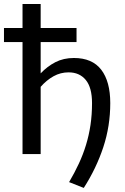

<svg xmlns="http://www.w3.org/2000/svg" viewBox="-40 -756 612 942"><path d="M159.5 -396Q191.5 -430 231.5 -450.8Q271.5 -471.5 322.5 -471.5Q412.5 -471.5 456.8 -413.8Q501 -356 501 -250Q501 -137.5 466.8 -33.8Q432.5 70 371 166L299 137.5Q325.5 92.5 346.5 47.5Q367.5 2.5 382 -45Q396.5 -92.5 404 -143Q411.5 -193.5 411.5 -250Q411.5 -326.5 380.8 -363.8Q350 -401 296.5 -401Q257 -401 222.8 -382Q188.5 -363 159.5 -330V0H70.5V-549.5H-20.5V-618.5H70.5V-736.5H159.5V-618.5H335.5V-549.5H159.5Z"/></svg>

Font: Lato
Style: Regular
Weight: 400
Designer: Lukasz Dziedzic with Adam Twardoch and Botio Nikoltchev
Foundry: tyPoland Lukasz Dziedzic
Version: Version 2.015; 2015-08-06; http://www.latofonts.com/